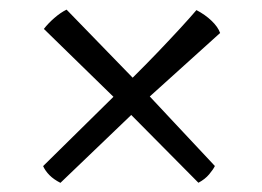

<svg xmlns="http://www.w3.org/2000/svg" viewBox="-20 -499 556 407"><path d="M108.1 -111.4Q93.8 -118.7 85 -127.6Q76.1 -136.5 71.4 -146.9L220.5 -293.8L73 -437.7Q82 -449.4 95 -460.7Q108 -472.1 121.1 -478.6L261.2 -334.3Q287.7 -360.5 313.9 -387.8Q340.1 -415.2 362.3 -439.3Q384.4 -463.4 396.4 -477.6Q415 -467.9 428.4 -455Q441.9 -442.2 446.6 -429.1L297.5 -294.5L435.5 -147.1Q432.1 -139.9 423.4 -129.5Q414.7 -119.1 400.6 -111.6L258.2 -255.3Z"/></svg>

Font: Texturina Medium
Style: Regular
Weight: 500
Designer: Guillermo Torres Carreño
Foundry: Omnibus-Type
Version: Version 1.003